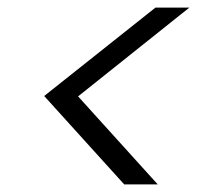

<svg xmlns="http://www.w3.org/2000/svg" viewBox="-20 -602 540 504"><path d="M477 -582 185 -349 394 -118H306L96 -350L388 -582Z"/></svg>

Font: DM Sans 10pt Light
Style: Italic
Weight: 300
Italic angle: -10°
Version: Version 4.004;gftools[0.9.30]